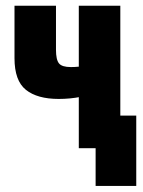

<svg xmlns="http://www.w3.org/2000/svg" viewBox="-20 -504 486 653"><path d="M170.4 -334.5V-484.4H29.3V-306.2Q29.3 -229.5 68.1 -198.5Q106.9 -167.5 179.7 -167.5Q218.3 -167.5 254.4 -174.6Q290.5 -181.6 319.3 -193.4V-295.9Q294.9 -285.6 270.8 -280.8Q246.6 -275.9 221.2 -275.9Q190.9 -275.9 180.7 -288.3Q170.4 -300.8 170.4 -334.5ZM305.2 128.4H443.4V-110.8H389.2V-484.4H248V0H305.2Z"/></svg>

Font: Roboto Flex
Style: wght 700 wdth 25 opsz 34 GRAD 0.00 slnt 0.00 XTRA 468 XOPQ 96 YOPQ 79 YTLC 514 YTUC 712 YTAS 750 YTDE -203.00 YTFI 738
Weight: 700
Width: 1
Designer: Berlow after Robertson
Foundry: Google
Version: Version 3.100